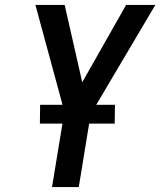

<svg xmlns="http://www.w3.org/2000/svg" viewBox="-20 -755 647 775"><path d="M190 0 240 -304 123 -735H241L312 -423L489 -735H607L346 -294L298 0ZM141 -256 142 -332H444L443 -256Z"/></svg>

Font: Iosevka Semibold Extended
Style: Italic
Weight: 600
Width: 7
Italic angle: -9°
Monospace: yes
Designer: Belleve Invis
Foundry: Belleve Invis
Version: Version 32.5.0; ttfautohint (v1.8.4)